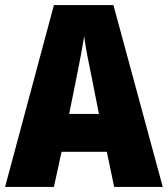

<svg xmlns="http://www.w3.org/2000/svg" viewBox="-20 -735 660 755"><path d="M429 0 400 -138H222L192 0H0L192 -715H426L620 0ZM340 -434Q332 -471 323.5 -515.5Q315 -560 311 -592Q306 -561 298 -517.5Q290 -474 282 -436L252 -287H369Z"/></svg>

Font: Noto Sans Myanmar Condensed Black
Style: Regular
Weight: 900
Width: 3
Designer: Monotype Design Team
Foundry: Monotype Imaging Inc.
Version: Version 2.107; ttfautohint (v1.8.4.7-5d5b)